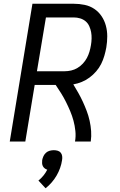

<svg xmlns="http://www.w3.org/2000/svg" viewBox="-20 -755 640 1024"><path d="M32 0 153 -735H373Q403 -735 431.5 -729Q460 -723 483 -707.5Q506 -692 521.5 -669Q537 -646 544.5 -618.5Q552 -591 552 -561.5Q552 -532 547 -502Q543 -480 536.5 -457.5Q530 -435 519.5 -414Q509 -393 493 -374.5Q477 -356 457.5 -341.5Q438 -327 416 -318Q394 -309 371 -305Q385 -282 398 -259Q411 -236 422 -212Q433 -188 442.5 -163Q452 -138 458 -111Q464 -84 466 -56Q468 -28 464 0H380Q385 -28 382 -56.5Q379 -85 372 -111Q365 -137 354.5 -162Q344 -187 332 -211Q320 -235 306 -257.5Q292 -280 277 -302H165L115 0ZM324 -375Q342 -375 359.5 -379Q377 -383 393 -392.5Q409 -402 422 -416Q435 -430 443.5 -446Q452 -462 457 -479Q462 -496 465 -514Q468 -531 468.5 -549Q469 -567 466 -583.5Q463 -600 456 -615.5Q449 -631 436.5 -641.5Q424 -652 407.5 -657Q391 -662 373 -662H225L177 -375ZM223 249 185 208Q200 196 212 181Q224 166 232 150Q225 148 218.5 143Q212 138 208.5 131Q205 124 204.5 115.5Q204 107 205 99Q207 88 212 77.5Q217 67 225.5 59.5Q234 52 245 49Q256 46 267 46Q278 46 288 49Q298 52 304 59.5Q310 67 311.5 77.5Q313 88 311 99Q308 120 300.5 141Q293 162 282 181Q271 200 256 217.5Q241 235 223 249Z"/></svg>

Font: Iosevka Curly Extended Oblique
Style: Regular
Weight: 400
Width: 7
Italic angle: -9°
Monospace: yes
Designer: Belleve Invis
Foundry: Belleve Invis
Version: Version 11.1.0; ttfautohint (v1.8.3)